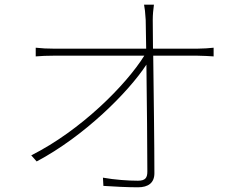

<svg xmlns="http://www.w3.org/2000/svg" viewBox="-20 -784 1040 817"><path d="M113 -123 136 -97C338 -204 526 -391 603 -509C605 -353 607 -147 607 -54C607 -28 599 -15 567 -15C526 -15 468 -19 418 -28L420 7C462 10 525 13 567 13C611 13 637 -6 637 -47C637 -163 634 -392 632 -547H821C843 -547 873 -545 889 -544V-581C873 -579 842 -577 822 -577H631L630 -699C630 -722 632 -741 635 -764H593C596 -749 598 -732 600 -699L602 -577H206C179 -577 162 -578 132 -581V-544C160 -546 175 -547 206 -547H594C516 -422 324 -229 113 -123Z"/></svg>

Font: Noto Sans CJK SC Thin
Style: Regular
Weight: 100
Designer: Ryoko NISHIZUKA 西塚涼子 (kana, bopomofo & ideographs); Paul D. Hunt (Latin, Greek & Cyrillic); Sandoll Communications 산돌커뮤니
Foundry: Adobe
Version: Version 2.004;hotconv 1.0.118;makeotfexe 2.5.65603